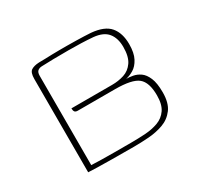

<svg xmlns="http://www.w3.org/2000/svg" viewBox="-106 -599 774 738"><g transform="rotate(-30 281.0 -229.5)"><path d="M294 3Q239 3 199.5 2.5Q160 2 134 1.5Q108 1 93 0V-414Q93 -443 105.5 -451Q118 -459 140 -460Q153 -460 168 -460.5Q183 -461 199 -461.5Q215 -462 232 -462Q249 -462 266 -462Q286 -462 304.5 -461.5Q323 -461 340 -460.5Q357 -460 370 -459Q428 -454 452 -425.5Q476 -397 476 -348Q476 -309 463.5 -285.5Q451 -262 433 -251.5Q415 -241 399 -238Q412 -238 428.5 -235Q445 -232 460 -221.5Q475 -211 485 -187.5Q495 -164 495 -123Q495 -76 475.5 -50Q456 -24 425.5 -13Q395 -2 360 0.5Q325 3 294 3ZM293 -16Q325 -16 356 -18Q387 -20 413 -29.5Q439 -39 454.5 -61.5Q470 -84 470 -124Q470 -182 443.5 -203.5Q417 -225 342 -225H177Q167 -225 163.5 -230Q160 -235 160 -245H341Q369 -245 394 -253Q419 -261 435 -284Q451 -307 451 -350Q451 -389 432 -412.5Q413 -436 370 -440Q347 -442 318.5 -443Q290 -444 262 -444Q226 -444 194.5 -443.5Q163 -443 144 -442Q132 -442 124.5 -436Q117 -430 117 -414V-18Q120 -18 132 -17.5Q144 -17 165.5 -16.5Q187 -16 218.5 -16Q250 -16 293 -16Z"/></g></svg>

Font: Genos Thin
Style: Regular
Weight: 100
Designer: Robert E. Leuschke
Foundry: Robert E. Leuschke
Version: Version 1.010